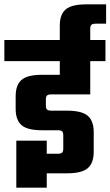

<svg xmlns="http://www.w3.org/2000/svg" viewBox="-40 -820 508 883"><path d="M448 -711H400Q386 -711 380.5 -706Q375 -701 375 -688V-636H445V-539H375V-386H197Q182 -386 176.5 -381Q171 -376 171 -363V-334Q171 -321 176.5 -316Q182 -311 197 -311H269Q336 -311 363.5 -287.5Q391 -264 391 -212V-122Q391 -70 363.5 -46.5Q336 -23 269 -23H175V43H35V-173H175V-113H226Q240 -113 245.5 -118Q251 -123 251 -137V-198Q251 -211 245.5 -216Q240 -221 226 -221H153Q86 -221 59 -244.5Q32 -268 32 -320V-377Q32 -429 59 -452.5Q86 -476 153 -476H235V-539H-20V-636H235V-702Q235 -754 262.5 -777Q290 -800 357 -800H448Z"/></svg>

Font: Teko SemiBold
Style: Regular
Weight: 600
Designer: Manushi Parikh, Jonny Pinhorn
Foundry: Indian Type Foundry
Version: Version 1.106;PS 1.0;hotconv 1.0.78;makeotf.lib2.5.61930; tt